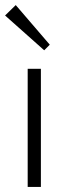

<svg xmlns="http://www.w3.org/2000/svg" viewBox="-34 -736 256 756"><path d="M75 0H127V-465H75ZM-14 -675 140 -538 162 -560 28 -716Z"/></svg>

Font: MV Cash ExtraLight
Style: Regular
Weight: 200
Designer: Rodrigo Fuenzalida
Foundry: fragTYPE
Version: Version 1.100;Glyphs 3.1.2 (3151)